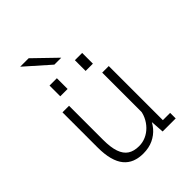

<svg xmlns="http://www.w3.org/2000/svg" viewBox="-244 -997 1138 1138"><g transform="rotate(-45 325.0 -428.0)"><path d="M282.5 12Q243.5 12 212.5 -0.2Q181.5 -12.5 160 -38.5Q138.5 -64.5 127.2 -106.2Q116 -148 116 -206V-500H171V-214.5Q171 -151 184.5 -112Q198 -73 225.5 -55Q253 -37 296 -37Q326 -37 353.2 -49Q380.5 -61 402.2 -83Q424 -105 437.5 -134.5Q451 -164 452.5 -198L477.5 -195Q477.5 -155 464.5 -117.8Q451.5 -80.5 426.8 -51.2Q402 -22 365.8 -5Q329.5 12 282.5 12ZM455.5 0 449 -96V-500H504V-29L487.5 -46.5H565V0ZM174 -666.5H235.5V-576.5H174ZM386.5 -666.5H447.5V-576.5H386.5ZM282 -734 130 -868.5H201L340 -734Z"/></g></svg>

Font: Trispace Thin ExtraLight
Style: Regular
Weight: 250
Version: Version 1.210